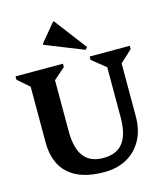

<svg xmlns="http://www.w3.org/2000/svg" viewBox="-138 -1056 1002 1174"><g transform="rotate(-15 363.5 -469.0)"><path d="M558 -599 471 -669V-690H725V-669L649 -599V-264Q649 -178 615 -115.5Q581 -53 520 -18.5Q459 16 375 16Q228 16 151.5 -52.5Q75 -121 75 -253V-605L2 -669V-690H302V-669L229 -605V-283Q229 -174 269.5 -121.5Q310 -69 393 -69Q477 -69 517.5 -121.5Q558 -174 558 -283ZM458 -736 215 -833V-839L310 -954H316L471 -750Z"/></g></svg>

Font: Platypi SemiBold
Style: Regular
Weight: 600
Designer: David Sargent
Foundry: Bolt Cutter Type
Version: Version 1.200; ttfautohint (v1.8.4.7-5d5b)